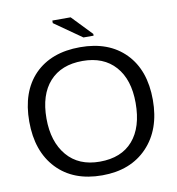

<svg xmlns="http://www.w3.org/2000/svg" viewBox="-93 -951 965 1045"><g transform="rotate(-10 389.0 -428.5)"><path d="M730 -347.2Q730 -183.6 637.7 -86.9Q545.4 9.8 388.2 9.8Q229 9.8 137.9 -86.2Q46.9 -182.1 46.9 -347.2Q46.9 -511.7 137.2 -605Q229 -698.2 389.2 -698.2Q547.9 -698.2 638.9 -605Q730 -511.7 730 -347.2ZM634.8 -347.2Q634.8 -476.6 570.1 -549.3Q505.4 -622.1 389.2 -622.1Q271.5 -622.1 206.8 -550.3Q142.1 -478.5 142.1 -347.2Q142.1 -218.8 207 -142.1Q271.5 -65.9 388.2 -65.9Q507.3 -65.9 571 -139.2Q634.8 -212.4 634.8 -347.2ZM473.1 -747.1H417L266.1 -853V-867.2H367.2L473.1 -756.8Z"/></g></svg>

Font: Libra Sans Modern
Style: Regular
Weight: 400
Foundry: Stefan Peev, Context Ltd
Version: Version 1.000